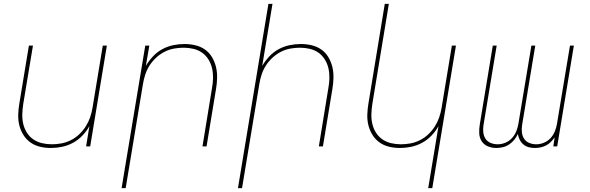

<svg xmlns="http://www.w3.org/2000/svg" viewBox="-20 -755 3040 990"><path d="M242 8Q213 8 186 1.5Q159 -5 137 -20.5Q115 -36 100.5 -59.5Q86 -83 79.5 -109.5Q73 -136 74 -165Q75 -194 80 -223L129 -520H150L100 -220Q96 -194 95 -168Q94 -142 99.5 -117.5Q105 -93 118 -72Q131 -51 151 -37Q171 -23 196 -17Q221 -11 247 -11Q271 -11 296 -15.5Q321 -20 345 -32Q369 -44 388.5 -62.5Q408 -81 422 -103Q436 -125 444.5 -149.5Q453 -174 457 -199L510 -520H531L445 0H424L441 -105Q427 -79 405 -56Q383 -33 356 -18.5Q329 -4 300 2Q271 8 242 8Z M607 215 729 -520H750L732 -415Q747 -441 768.5 -464Q790 -487 817 -501.5Q844 -516 873 -522Q902 -528 931 -528Q960 -528 987.5 -521.5Q1015 -515 1037 -499.5Q1059 -484 1073 -460.5Q1087 -437 1093.5 -410.5Q1100 -384 1099.5 -355Q1099 -326 1094 -297L1045 0H1024L1073 -300Q1078 -326 1078.5 -352Q1079 -378 1073.5 -402.5Q1068 -427 1055 -448Q1042 -469 1022.5 -483Q1003 -497 978 -503Q953 -509 927 -509Q903 -509 877.5 -504.5Q852 -500 828.5 -488Q805 -476 785 -457.5Q765 -439 751 -417Q737 -395 729 -370.5Q721 -346 717 -321L628 215Z M1207 215 1364 -735H1385L1332 -415Q1347 -441 1368.5 -464Q1390 -487 1417 -501.5Q1444 -516 1473 -522Q1502 -528 1531 -528Q1560 -528 1587.5 -521.5Q1615 -515 1637 -499.5Q1659 -484 1673 -460.5Q1687 -437 1693.5 -410.5Q1700 -384 1699.5 -355Q1699 -326 1694 -297L1645 0H1624L1673 -300Q1678 -326 1678.5 -352Q1679 -378 1673.5 -402.5Q1668 -427 1655 -448Q1642 -469 1622.5 -483Q1603 -497 1578 -503Q1553 -509 1527 -509Q1503 -509 1477.5 -504.5Q1452 -500 1428.5 -488Q1405 -476 1385 -457.5Q1365 -439 1351 -417Q1337 -395 1329 -370.5Q1321 -346 1317 -321L1228 215Z M2188 215 2241 -105Q2227 -79 2205 -56Q2183 -33 2156 -18.5Q2129 -4 2100 2Q2071 8 2042 8Q2013 8 1986 1.5Q1959 -5 1937 -20.5Q1915 -36 1900.5 -59.5Q1886 -83 1879.5 -109.5Q1873 -136 1874 -165Q1875 -194 1880 -223L1964 -735H1985L1900 -220Q1896 -194 1895 -168Q1894 -142 1899.5 -117.5Q1905 -93 1918 -72Q1931 -51 1951 -37Q1971 -23 1996 -17Q2021 -11 2047 -11Q2071 -11 2096 -15.5Q2121 -20 2145 -32Q2169 -44 2188.5 -62.5Q2208 -81 2222 -103Q2236 -125 2244.5 -149.5Q2253 -174 2257 -199L2310 -520H2331L2209 215Z M2539 8Q2516 8 2495.5 -0.5Q2475 -9 2463.5 -27Q2452 -45 2451 -68Q2450 -91 2454 -114L2521 -520H2541L2473 -110Q2470 -91 2472 -72.5Q2474 -54 2483.5 -39.5Q2493 -25 2510 -18Q2527 -11 2546 -11Q2566 -11 2585.5 -19Q2605 -27 2619.5 -42.5Q2634 -58 2642 -78Q2650 -98 2653 -117L2720 -520H2740L2672 -110Q2669 -91 2671 -72.5Q2673 -54 2682.5 -39.5Q2692 -25 2709 -18Q2726 -11 2745 -11Q2765 -11 2784.5 -19Q2804 -27 2818.5 -42.5Q2833 -58 2841 -78Q2849 -98 2852 -117L2919 -520H2939L2853 0H2833L2840 -47Q2831 -34 2820 -23Q2809 -12 2795.5 -5Q2782 2 2767 5Q2752 8 2738 8Q2721 8 2706 4Q2691 0 2679 -10Q2667 -20 2660 -34Q2653 -48 2650 -64Q2643 -48 2631.5 -34Q2620 -20 2605 -10Q2590 0 2573 4Q2556 8 2539 8Z"/></svg>

Font: Iosevka Thin Extended Oblique
Style: Regular
Weight: 100
Width: 7
Italic angle: -9°
Monospace: yes
Designer: Belleve Invis
Foundry: Belleve Invis
Version: Version 32.5.0; ttfautohint (v1.8.4)